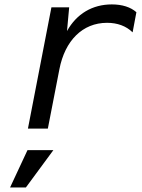

<svg xmlns="http://www.w3.org/2000/svg" viewBox="-20 -580 642 866"><path d="M106 0H195.8L248 -268.1C272.9 -396.5 352.1 -477.1 462.9 -477.1C509.3 -477.1 548.8 -462.9 578.1 -434.1L595.2 -524.9C569.3 -547.9 531.2 -560.1 484.4 -560.1C397 -560.1 325.7 -518.1 282.2 -439.9L292 -546.9H211.9ZM25.4 265.6H96.7L220.7 97.2H104Z"/></svg>

Font: Hack
Style: Oblique
Weight: 400
Italic angle: -12°
Monospace: yes
Designer: Christopher Simpkins
Foundry: Christopher Simpkins
Version: Version 2.010